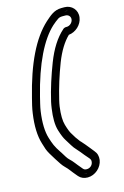

<svg xmlns="http://www.w3.org/2000/svg" viewBox="-151 -832 756 1168"><g transform="rotate(-15 227.0 -247.5)"><path d="M363 -647H359C352 -647 344 -644 340 -640C292 -598 255 -538 225 -461C196 -386 171 -309 153 -231C150 -218 148 -204 146 -191C138 -135 138 -89 149 -53C159 -21 168 1 178 16C196 43 207 68 229 90C241 102 254 120 265 133L290 162C296 170 299 176 297 187C294 207 277 221 257 221C246 221 240 218 234 211L224 199C202 174 192 156 168 134C160 127 148 108 132 81L131 80C100 34 95 17 82 -23C69 -65 67 -121 77 -192C81 -221 90 -253 96 -279C145 -476 212 -609 287 -678C303 -692 313 -700 325 -708C332 -713 341 -716 354 -716H373C392 -716 406 -701 403 -682C400 -663 382 -647 363 -647ZM380 -766H361C314 -766 286 -738 256 -712C165 -629 97 -487 47 -285C40 -258 31 -223 27 -192C16 -116 18 -52 34 -1C37 8 41 20 46 37C53 57 67 79 87 111C104 138 118 160 131 172C153 193 163 211 184 235L194 247C208 263 227 271 250 271C297 271 340 233 347 187C350 164 345 144 330 127L306 97C294 83 280 64 267 51C258 43 257 38 248 27C235 11 234 4 221 -15C216 -22 207 -43 198 -74C190 -101 189 -139 196 -191C198 -203 200 -215 203 -227C221 -303 244 -376 272 -449C298 -515 328 -563 363 -597C406 -601 447 -637 453 -682C460 -728 426 -766 380 -766ZM363 -622C395 -622 423 -646 428 -678C433 -712 407 -741 373 -741H354C337 -741 322 -737 311 -729C298 -720 287 -711 270 -696C188 -621 122 -485 72 -285C66 -260 57 -227 52 -196C41 -123 44 -62 59 -15C72 24 78 47 110 94C128 125 139 141 151 152C172 171 182 189 205 216L215 228C225 240 241 246 257 246C289 246 317 224 322 191C323 183 323 175 321 167C318 158 313 151 309 146L284 116C274 105 262 87 247 72C229 54 218 32 198 2C191 -9 183 -28 173 -60C163 -91 162 -134 170 -188C172 -200 175 -213 178 -226C196 -303 219 -378 248 -452C277 -526 313 -583 357 -621L360 -622ZM380 -741H388C415 -737 432 -714 428 -685C423 -653 393 -625 361 -622L352 -621L346 -615C307 -578 276 -526 249 -458C220 -384 196 -309 178 -232C175 -219 173 -207 171 -195C163 -141 164 -98 174 -66C184 -34 192 -13 200 -1C211 15 213 23 228 42C235 50 238 58 250 69C261 79 274 99 287 114L311 143C321 155 324 166 322 183C317 217 284 246 250 246C234 246 221 240 213 230L202 218C183 196 173 178 148 154C139 146 126 125 108 98C88 66 75 46 70 30C65 13 61 0 58 -9C43 -55 40 -115 51 -188C55 -217 64 -251 71 -279C121 -479 187 -616 272 -694C304 -722 325 -741 361 -741ZM374 -623C429 -629 445 -659 448 -680C451 -700 441 -741 373 -741H354C327 -741 303 -733 290 -724C277 -715 265 -706 248 -691C168 -617 104 -488 55 -296C54 -292 53 -288 52 -283C46 -258 36 -224 32 -194C22 -122 23 -63 38 -18C51 22 57 42 89 89C107 119 118 136 130 147C151 166 160 183 183 210L194 222C203 233 226 246 257 246C270 246 282 244 292 241C326 230 339 209 342 189C344 175 339 162 331 152L306 122C296 110 283 92 268 77C250 60 240 37 220 8C212 -3 204 -25 194 -57C184 -90 182 -135 190 -190C192 -203 195 -215 198 -228C202 -243 205 -258 209 -273C225 -335 246 -396 269 -456C297 -529 333 -585 374 -623ZM380 -741C380 -741 415 -728 408 -683C402 -642 363 -623 356 -622L335 -620L324 -610C285 -573 254 -522 228 -455C199 -382 176 -307 158 -230C155 -218 153 -205 151 -193C143 -140 144 -99 153 -69C163 -37 171 -18 179 -7C191 10 192 18 207 37C214 46 216 52 228 64C238 74 252 93 265 108L290 138C301 150 305 165 302 185C296 229 253 246 250 246C250 246 243 247 234 236L224 224C205 202 196 184 170 160C161 152 147 130 130 103C110 71 97 50 91 33C86 16 81 3 78 -6C63 -54 61 -116 72 -190C76 -220 85 -254 92 -281C142 -481 210 -622 294 -699C329 -729 348 -741 361 -741Z"/></g></svg>

Font: AppleStorm
Style: XbdFaxIta
Weight: 800
Foundry: Cannot Into Space Fonts
Version: Version 1.01